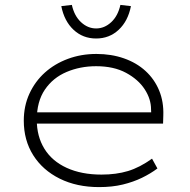

<svg xmlns="http://www.w3.org/2000/svg" viewBox="-20 -753 773 783"><path d="M384 10Q293 10 223.5 -24.5Q154 -59 115.5 -120Q77 -181 77 -261Q77 -321 100 -371Q123 -421 163 -457Q203 -493 257 -513Q311 -533 373 -533Q434 -533 485.5 -515Q537 -497 573.5 -463.5Q610 -430 629 -384Q648 -338 646 -282L645 -249H118V-295H618L597 -283L596 -307Q596 -349 570 -389Q544 -429 494 -456Q444 -483 372 -483Q307 -483 251.5 -459.5Q196 -436 163 -387.5Q130 -339 130 -264Q130 -197 161 -146.5Q192 -96 252 -68.5Q312 -41 394 -41Q454 -41 502 -55.5Q550 -70 600 -106L622 -66Q594 -45 559 -28Q524 -11 481 -0.5Q438 10 384 10ZM372 -596Q318 -596 280 -631.5Q242 -667 230 -728L273 -733Q283 -688 310.5 -662.5Q338 -637 372 -637Q406 -637 433.5 -662.5Q461 -688 471 -733L514 -728Q502 -667 464 -631.5Q426 -596 372 -596Z"/></svg>

Font: Lexend Giga ExtraLight
Style: Regular
Weight: 250
Version: Version 1.007